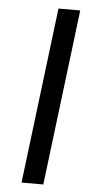

<svg xmlns="http://www.w3.org/2000/svg" viewBox="-53 -757 363 789"><g transform="rotate(5 128.5 -363.0)"><path d="M66.9 0 155.8 -725.6H245.6L156.7 0Z"/></g></svg>

Font: Ride
Style: Italic
Weight: 400
Version: Version 3.000